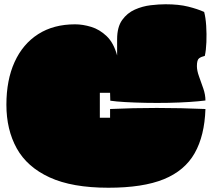

<svg xmlns="http://www.w3.org/2000/svg" viewBox="-20 -845 996 900"><path d="M488 35Q318 35 212.5 -13.5Q107 -62 58.5 -149.5Q10 -237 10 -354Q10 -470 48.5 -554.5Q87 -639 159 -685Q231 -731 332 -731Q368 -731 407.5 -719Q447 -707 480 -675.5Q513 -644 529 -585V-661Q529 -718 552.5 -751Q576 -784 612 -800Q648 -816 686.5 -820.5Q725 -825 756 -825Q818 -825 862 -814Q906 -803 937 -789Q944 -763 946.5 -724.5Q949 -686 947.5 -647.5Q946 -609 940 -583Q923 -579 913 -571.5Q903 -564 903 -535Q903 -514 913 -486.5Q923 -459 933 -430Q943 -401 943 -374Q913 -370 867.5 -367Q822 -364 769 -363Q716 -362 663.5 -363Q611 -364 567 -366.5Q523 -369 497 -373L496 -410H448V-293H496V-334Q710 -344 943 -334Q939 -209 892.5 -127Q846 -45 748 -5Q650 35 488 35Z"/></svg>

Font: Oi
Style: Regular
Weight: 400
Designer: Kostas Bartsokas, Mohamad Dakak
Foundry: Foundry5
Version: Version 4.000